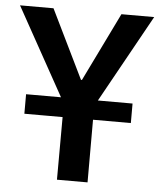

<svg xmlns="http://www.w3.org/2000/svg" viewBox="-54 -750 660 794"><g transform="rotate(5 275.5 -352.5)"><path d="M212 0 213 -367 235 -276 -3 -705H136L275 -420H279L418 -705H554L316 -276L339 -367V0ZM54 -260V-341H496V-260Z"/></g></svg>

Font: Nunito Sans 7pt Condensed
Style: Bold
Weight: 700
Width: 3
Designer: Vernon Adams
Foundry: Vernon Adams
Version: Version 3.101;gftools[0.9.27]